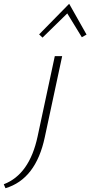

<svg xmlns="http://www.w3.org/2000/svg" viewBox="-150 -707 478 1016"><path d="M140 -410H179L87 19Q40 241 -121 289L-130 268Q6 216 49 15ZM308 -524 283 -510 206 -636 75 -508 57 -525 216 -687Z"/></svg>

Font: Ysabeau Light
Style: Italic
Weight: 300
Italic angle: -12°
Designer: Christian Thalmann (Catharsis Fonts)
Version: Version 0.003